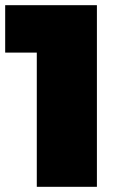

<svg xmlns="http://www.w3.org/2000/svg" viewBox="-50 -721 496 741"><path d="M-30 -701H324V0H92V-518H-30Z"/></svg>

Font: TypoPRO Montserrat Alternates
Style: Regular
Weight: 900
Designer: Julieta Ulanovsky
Foundry: Julieta Ulanovsky
Version: Version 6.001